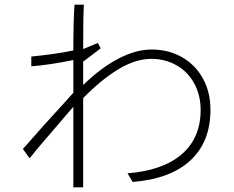

<svg xmlns="http://www.w3.org/2000/svg" viewBox="-20 -711 1002 822"><path d="M261 -277 294 -314V-454Q191 -433 114 -427V-469Q218 -479 294 -495Q294 -621 299 -691H339Q336 -634 336 -501L399 -527L411 -504L336 -447V-347Q412 -421 487 -460Q562 -499 628 -499Q702 -499 759.5 -466Q817 -433 849 -374.5Q881 -316 881 -241Q881 -104 795.5 -24.5Q710 55 548 68L526 31Q678 19 758.5 -51Q839 -121 839 -240Q839 -303 812 -353Q785 -403 736.5 -431Q688 -459 627 -459Q560 -459 486 -414Q412 -369 336 -291V91H294V-254L251 -204L227 -176Q135 -70 107 -33L78 -73Q163 -171 261 -277Z"/></svg>

Font: Gmarket Sans TTF Light
Style: Regular
Weight: 300
Designer: Creative Director : Sungho Lee; Art Director : Kiwoong Choi; Project Manager : Sori Yang, Jongwook Yoon; Font Designer :
Foundry: Sandoll Inc.
Version: Version 1.000;hotconv 1.0.109;makeotfexe 2.5.65596